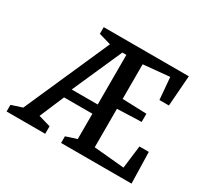

<svg xmlns="http://www.w3.org/2000/svg" viewBox="-128 -778 1007 952"><g transform="rotate(30 375.5 -301.5)"><path d="M5.9 0V-38.1L67.9 -58.1L283.2 -544.9L213.9 -564.9V-603H701.2L688 -428.2H633.8L623 -554.2L473.1 -540V-341.8L611.8 -336.9V-290L473.1 -285.2V-64.9L647 -48.8L663.1 -179.2H716.8L721.2 0H317.9V-38.1L379.9 -58.1V-203.1H217.8L158.2 -63L227.1 -43V0ZM231 -255.9H379.9V-540H356.9Z"/></g></svg>

Font: Grenze
Style: Regular
Weight: 400
Designer: Renata Polastri
Foundry: Omnibus-Type
Version: Version 1.002;PS 001.002;hotconv 1.0.88;makeotf.lib2.5.64775